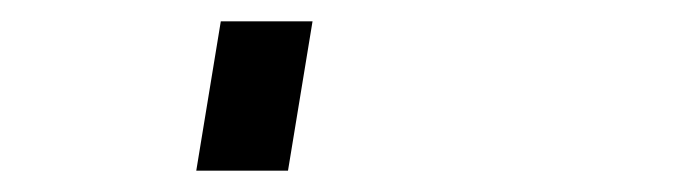

<svg xmlns="http://www.w3.org/2000/svg" viewBox="-20 60 640 180"><path d="M164 220 187 80H273L250 220Z"/></svg>

Font: Iosevka Medium Extended
Style: Italic
Weight: 500
Width: 7
Italic angle: -9°
Monospace: yes
Designer: Belleve Invis
Foundry: Belleve Invis
Version: Version 32.5.0; ttfautohint (v1.8.4)